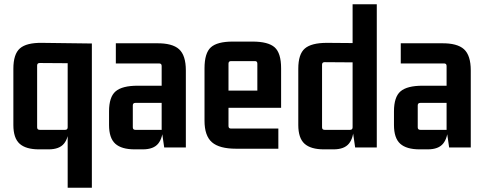

<svg xmlns="http://www.w3.org/2000/svg" viewBox="-20 -695 2283 905"><path d="M178 -493 413 -490V190H299V-83L304 -96Q304 -46 282 -18.5Q260 9 209 9H164Q102 9 72.5 -17.5Q43 -44 43 -106V-371Q43 -440 74 -467Q105 -494 178 -493ZM299 -95V-411L311 -397L167 -398Q155 -398 155 -386V-95Q155 -83 167 -83H287Q299 -83 299 -95Z M653 9H615Q553 9 523.5 -17.5Q494 -44 494 -106V-170Q494 -238 525 -264.5Q556 -291 629 -291H755V-210H618Q606 -210 606 -198V-95Q606 -83 618 -83H742V-384Q742 -396 730 -396H526V-491H718Q792 -492 824 -463Q856 -434 856 -363V0H754L742 -83L748 -96Q748 -46 726 -18.5Q704 9 653 9Z M1292 6H1093Q1014 6 979 -24.5Q944 -55 944 -126V-373Q944 -445 974 -472Q1004 -499 1077 -499H1170Q1244 -499 1274.5 -472Q1305 -445 1305 -373V-187H1044V-268H1193V-395Q1193 -407 1182 -407H1069Q1057 -407 1057 -395V-101Q1057 -89 1069 -89H1292Z M1642 -675H1756V0H1654L1642 -83L1647 -96Q1647 -46 1625 -18.5Q1603 9 1552 9H1507Q1445 9 1415.5 -17.5Q1386 -44 1386 -106V-371Q1386 -440 1417 -466.5Q1448 -493 1521 -493L1642 -492ZM1642 -95V-414L1654 -401L1510 -402Q1498 -402 1498 -390V-95Q1498 -83 1510 -83H1630Q1642 -83 1642 -95Z M1996 9H1958Q1896 9 1866.5 -17.5Q1837 -44 1837 -106V-170Q1837 -238 1868 -264.5Q1899 -291 1972 -291H2098V-210H1961Q1949 -210 1949 -198V-95Q1949 -83 1961 -83H2085V-384Q2085 -396 2073 -396H1869V-491H2061Q2135 -492 2167 -463Q2199 -434 2199 -363V0H2097L2085 -83L2091 -96Q2091 -46 2069 -18.5Q2047 9 1996 9Z"/></svg>

Font: Gemunu Libre ExtraLight
Style: Bold
Weight: 700
Version: Version 1.100